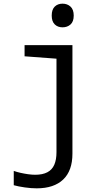

<svg xmlns="http://www.w3.org/2000/svg" viewBox="-20 -782 603 1047"><path d="M180 245Q150 245 115 240Q80 235 55 228V150Q72 156 92 160.5Q112 165 133 168Q154 171 172 171Q212 171 238 157.5Q264 144 276 116.5Q288 89 288 48V-462L114 -475V-536H375V56Q375 149 324.5 197Q274 245 180 245ZM321 -633Q295 -633 278.5 -649Q262 -665 262 -697Q262 -730 278.5 -746Q295 -762 321 -762Q347 -762 364.5 -746Q382 -730 382 -697Q382 -664 364.5 -648.5Q347 -633 321 -633Z"/></svg>

Font: Noto Sans Mono SemiCondensed
Style: Regular
Weight: 400
Width: 4
Designer: Monotype Design Team
Foundry: Monotype Imaging Inc.
Version: Version 2.010